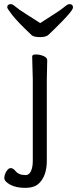

<svg xmlns="http://www.w3.org/2000/svg" viewBox="-20 -749 374 931"><path d="M175 -637Q210 -660 244 -681.5Q278 -703 293 -716Q308 -729 316 -729Q334 -729 334 -712.5Q334 -696 248 -612Q228 -593 216 -581Q204 -569 174.5 -569Q145 -569 134 -578Q64 -644 39.5 -676Q15 -708 15 -713Q15 -729 33 -729Q41 -729 56 -716Q71 -703 105.5 -681.5Q140 -660 175 -637ZM209 -457 207 -364V30Q207 105 168 141Q146 162 102 162Q58 162 29.5 146.5Q1 131 1 114.5Q1 98 11 82Q21 66 32 66Q43 66 54 79Q70 100 104 100Q121 100 130 81Q139 62 139 31V-364L136 -475Q136 -485 154 -485Q172 -485 190.5 -477.5Q209 -470 209 -457Z"/></svg>

Font: LXGW WenKai Lite
Style: Regular
Weight: 400
Designer: LXGW / Fontworks Inc.
Foundry: LXGW / Fontworks Inc.
Version: Version 1.511; March 25, 2025